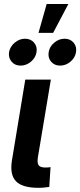

<svg xmlns="http://www.w3.org/2000/svg" viewBox="-20 -920 394 942"><path d="M168.9 1.5Q88.9 1.5 58.1 -31Q27.3 -63.5 38.6 -133.3L104 -529.3H229.5L166 -148.9Q161.6 -121.1 169.4 -109.6Q177.2 -98.1 202.6 -98.1Q210.9 -98.1 217.3 -98.6Q223.6 -99.1 228 -100.1L221.7 -2.9Q211.9 -1.5 198.2 0Q184.6 1.5 168.9 1.5ZM274.9 -598.1Q247.1 -598.1 230.7 -617.4Q214.4 -636.7 218.8 -664.1Q223.1 -691.4 246.1 -710.7Q269 -730 296.9 -730Q324.7 -730 341.1 -710.7Q357.4 -691.4 353 -664.1Q348.6 -636.7 325.7 -617.4Q302.7 -598.1 274.9 -598.1ZM81.1 -598.1Q53.2 -598.1 36.9 -617.4Q20.5 -636.7 24.4 -664.1Q29.3 -691.4 52.2 -710.7Q75.2 -730 103 -730Q130.9 -730 147.2 -710.7Q163.6 -691.4 159.2 -664.1Q154.8 -636.7 131.8 -617.4Q108.9 -598.1 81.1 -598.1ZM168.9 -758.8 209 -900.4H315.4L240.7 -758.8Z"/></svg>

Font: Inter 24pt SemiBold
Style: Italic
Weight: 600
Italic angle: -9.3988°
Designer: Rasmus Andersson
Foundry: rsms
Version: Version 4.001;git-66647c0bb